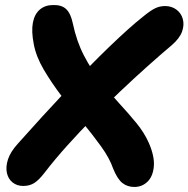

<svg xmlns="http://www.w3.org/2000/svg" viewBox="-20 -731 748 762"><path d="M72 7Q48 7 30.5 -6.5Q13 -20 7.5 -44Q2 -68 11.5 -98Q21 -128 51 -161Q99 -215 147 -267.5Q195 -320 241 -369Q287 -418 330.5 -462.5Q374 -507 413.5 -545Q453 -583 487 -613.5Q521 -644 549 -666Q577 -689 595.5 -698Q614 -707 635 -707Q661 -707 680 -693Q699 -679 705.5 -655.5Q712 -632 702.5 -605.5Q693 -579 662 -552Q618 -515 566 -468.5Q514 -422 459.5 -370.5Q405 -319 351 -264Q297 -209 247.5 -154Q198 -99 158 -47Q135 -17 116.5 -5Q98 7 72 7ZM513 11Q486 11 466 -4.5Q446 -20 429 -62Q415 -103 381.5 -149.5Q348 -196 306 -247Q264 -298 224 -350.5Q184 -403 153.5 -455Q123 -507 114 -556Q104 -607 110.5 -641Q117 -675 138 -693Q159 -711 191 -711Q225 -712 243 -694.5Q261 -677 269 -638Q284 -567 313 -511Q342 -455 378.5 -408.5Q415 -362 452.5 -321.5Q490 -281 521.5 -242.5Q553 -204 571 -163Q594 -110 590.5 -70.5Q587 -31 565.5 -10Q544 11 513 11Z"/></svg>

Font: Shantell Sans Light
Style: Bold Italic
Weight: 700
Italic angle: -11°
Version: Version 1.011;[c5ecc13dd]